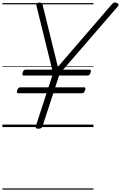

<svg xmlns="http://www.w3.org/2000/svg" viewBox="-20 -1056 1005 1596"><path d="M298 14Q272 14 277 -5L367 -281H131Q124 -281 121 -286.5Q118 -292 123 -305Q127 -320 133.5 -325Q140 -330 147 -330H383L415 -428H176Q169 -428 167 -433.5Q165 -439 168 -453Q173 -467 179 -472Q185 -477 193 -477H414L284 -1004Q280 -1020 287 -1027.5Q294 -1035 307 -1035Q322 -1035 327 -1029.5Q332 -1024 335 -1013L461 -500L906 -1016Q918 -1030 926.5 -1034Q935 -1038 949 -1032Q961 -1029 964.5 -1020.5Q968 -1012 957 -1000L505 -477H724Q733 -477 735 -472.5Q737 -468 733 -453Q729 -440 722.5 -434Q716 -428 708 -428H471L439 -330H679Q687 -330 689.5 -325Q692 -320 687 -306Q683 -293 677 -287Q671 -281 663 -281H423L333 -5Q327 14 298 14ZM0 510H757V520H0ZM0 -20H757V0H0ZM0 -505H757V-500H0ZM0 -1030H757V-1020H0Z"/></svg>

Font: Playwrite CO Guides
Style: Regular
Weight: 400
Designer: Veronika Burian, José Scaglione
Foundry: TypeTogether
Version: Version 1.003